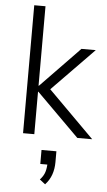

<svg xmlns="http://www.w3.org/2000/svg" viewBox="-63 -745 589 1054"><g transform="rotate(5 231.5 -218.0)"><path d="M82 0V-705H144V-267H146L361 -489H440L191 -234L192 -271L463 0H381L146 -234H144V0ZM227 269 196 245Q216 224 223 201Q230 178 230 150L243 160H191V83H273V143Q273 180 262 211.5Q251 243 227 269Z"/></g></svg>

Font: Nunito Sans 10pt SemiCondensed Light
Style: Regular
Weight: 300
Width: 4
Designer: Vernon Adams
Foundry: Vernon Adams
Version: Version 3.101;gftools[0.9.27]